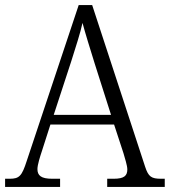

<svg xmlns="http://www.w3.org/2000/svg" viewBox="-21 -734 667 754"><path d="M-1 0H215V-32H184C140 -32 126 -45 126 -70C126 -87 137 -121 143 -139L177 -245H427L464 -132C469 -114 479 -84 479 -69C479 -44 467 -32 425 -32H400V0H626V-32H612C573 -32 562 -40 549 -79L341 -714H288L84 -102C65 -43 55 -32 17 -32H-1ZM190 -283 259 -494C276 -548 295 -606 303 -644C314 -603 332 -545 351 -484L415 -283Z"/></svg>

Font: Noto Serif Myanmar SemiCondensed Light
Style: Regular
Weight: 300
Width: 4
Designer: Ben Mitchell and the Monotype Design Team
Foundry: Monotype Imaging Inc.
Version: Version 2.106